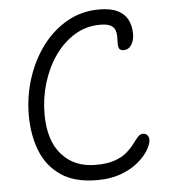

<svg xmlns="http://www.w3.org/2000/svg" viewBox="-52 -758 716 815"><g transform="rotate(-5 306.0 -350.5)"><path d="M330 10Q234 10 175.5 -30Q117 -70 90.5 -137.5Q64 -205 64 -289Q64 -370 88.5 -446Q113 -522 157.5 -581.5Q202 -641 263.5 -676Q325 -711 400 -711Q449 -711 478.5 -696.5Q508 -682 521.5 -656Q535 -630 535 -595Q535 -579 530 -564Q525 -549 515 -539.5Q505 -530 490 -530Q475 -530 470.5 -538.5Q466 -547 466.5 -560.5Q467 -574 467 -590Q467 -604 462.5 -617Q458 -630 443.5 -638Q429 -646 398 -646Q339 -646 290 -616Q241 -586 205.5 -535.5Q170 -485 150.5 -421Q131 -357 131 -288Q131 -176 184.5 -115.5Q238 -55 329 -55Q379 -55 411 -66.5Q443 -78 462.5 -95Q482 -112 494.5 -129Q507 -146 517 -157.5Q527 -169 539 -169Q552 -169 558.5 -161Q565 -153 565 -142Q565 -124 550 -98.5Q535 -73 505.5 -48Q476 -23 432 -6.5Q388 10 330 10Z"/></g></svg>

Font: Shantell Sans Light
Style: Regular
Weight: 300
Designer: Stephen Nixon, Anya Danilova, Shantell Martin
Foundry: Arrow Type
Version: Version 1.011;[c5ecc13dd]